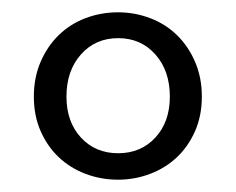

<svg xmlns="http://www.w3.org/2000/svg" viewBox="-20 -697 383 312"><path d="M172 -448Q209 -448 232.5 -473.5Q256 -499 256 -540Q256 -582 232.5 -608.5Q209 -635 172 -635Q135 -635 111.5 -608.5Q88 -582 88 -540Q88 -499 111.5 -473.5Q135 -448 172 -448ZM172 -405Q144 -405 119 -414.5Q94 -424 75.5 -441.5Q57 -459 46 -484Q35 -509 35 -540Q35 -571 46 -596.5Q57 -622 75.5 -640Q94 -658 119 -667.5Q144 -677 172 -677Q199 -677 224 -667.5Q249 -658 267.5 -640Q286 -622 297 -596.5Q308 -571 308 -540Q308 -509 297 -484Q286 -459 267.5 -441.5Q249 -424 224 -414.5Q199 -405 172 -405Z"/></svg>

Font: Source Serif Pro Semibold
Style: Regular
Weight: 600
Designer: Frank Grießhammer
Foundry: Adobe Systems Incorporated
Version: Version 1.014;PS Version 1.0;hotconv 1.0.73;makeotf.lib2.5.5